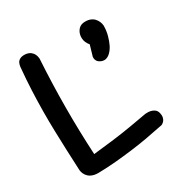

<svg xmlns="http://www.w3.org/2000/svg" viewBox="-153 -775 861 896"><g transform="rotate(-30 278.0 -327.0)"><path d="M131 -2Q110 -1 95.5 -5.5Q81 -10 72 -18.5Q63 -27 58.5 -37Q54 -47 53 -56Q50 -114 48 -168Q46 -222 44.5 -274.5Q43 -327 43.5 -380.5Q44 -434 46.5 -491Q49 -548 55 -612Q55 -612 56 -618.5Q57 -625 61 -633.5Q65 -642 75.5 -647.5Q86 -653 104 -652Q122 -650 132 -642Q142 -634 146 -625Q150 -616 151 -608.5Q152 -601 152 -601Q144 -472 143.5 -343.5Q143 -215 150 -88Q208 -94 259.5 -100.5Q311 -107 358 -115Q405 -123 449 -131Q449 -131 454.5 -131.5Q460 -132 468 -131.5Q476 -131 485 -128Q494 -125 501 -119Q508 -113 511 -102Q515 -87 512.5 -76Q510 -65 504.5 -59Q499 -53 494.5 -50.5Q490 -48 490 -48Q442 -38 397 -30Q352 -22 308 -16.5Q264 -11 220.5 -7Q177 -3 131 -2ZM395 -447Q381 -453 376 -461.5Q371 -470 371 -477Q371 -484 371 -484L388 -542Q371 -562 370 -584.5Q369 -607 380.5 -624Q392 -641 412 -644Q433 -646 447 -641Q461 -636 469.5 -627Q478 -618 482.5 -607.5Q487 -597 488 -586Q488 -559 481.5 -534.5Q475 -510 465.5 -490.5Q456 -471 442 -458Q442 -458 436 -453Q430 -448 419.5 -445Q409 -442 395 -447Z"/></g></svg>

Font: Sour Gummy
Style: Regular
Weight: 400
Designer: Stefie Justprince
Foundry: Eifetstype
Version: Version 1.000